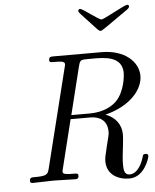

<svg xmlns="http://www.w3.org/2000/svg" viewBox="-62 -982 853 1055"><g transform="rotate(-5 364.5 -454.0)"><path d="M409 -920C409 -911 410 -912 493 -823C501 -815 512 -800 522 -800C531 -800 555 -819 674 -902C683 -908 689 -914 689 -921C689 -927 684 -930 679 -930C664 -930 546 -862 533 -862C516 -862 434 -930 419 -930C413 -930 409 -925 409 -920ZM63 -12C63 0 74 0 77 0C115 0 155 -3 193 -3C232 -3 273 0 312 0C319 0 331 0 331 -18C331 -31 324 -31 304 -31C246 -31 246 -39 246 -48C246 -52 246 -54 250 -68L315 -331H423C465 -331 517 -315 517 -243C517 -229 514 -220 500 -164C489 -117 485 -103 485 -84C485 -10 546 22 609 22C693 22 723 -84 723 -92C723 -99 721 -105 708 -105C695 -105 694 -100 691 -88C674 -32 644 0 613 0C583 0 580 -27 580 -59C580 -85 583 -109 586 -135C589 -158 594 -202 594 -223C594 -279 559 -321 508 -339C650 -375 718 -462 718 -535C718 -614 642 -683 517 -683H253C237 -683 226 -683 226 -664C226 -652 234 -652 253 -652C284 -652 311 -652 311 -635C311 -632 311 -630 307 -616L172 -73C164 -39 158 -31 90 -31C74 -31 63 -31 63 -12ZM321 -353 386 -616C393 -646 401 -648 408 -650C415 -652 447 -652 466 -652C530 -652 628 -652 628 -558C628 -552 624 -459 570 -405C540 -376 490 -353 422 -353Z"/></g></svg>

Font: CMU Serif
Style: Italic
Weight: 500
Italic angle: -14.04°
Version: Version 0.7.0